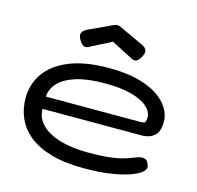

<svg xmlns="http://www.w3.org/2000/svg" viewBox="-102 -788 930 908"><g transform="rotate(15 363.0 -333.5)"><path d="M384 14Q290 14 223 -5.5Q156 -25 114 -59.5Q72 -94 52.5 -139Q33 -184 33 -236Q33 -304 70.5 -358Q108 -412 185 -443.5Q262 -475 380 -475Q461 -475 519.5 -460Q578 -445 617 -419Q656 -393 675 -361Q694 -329 694 -297Q694 -247 670 -227Q646 -207 611 -207H124Q123 -166 153.5 -133Q184 -100 243.5 -81.5Q303 -63 386 -63Q439 -63 476 -66.5Q513 -70 538.5 -76Q564 -82 581 -88.5Q598 -95 610 -99.5Q622 -104 633 -106Q644 -107 653 -104.5Q662 -102 668 -90Q676 -75 675 -67Q674 -59 668 -52Q658 -37 621 -21.5Q584 -6 524 4Q464 14 384 14ZM124 -267H574Q593 -267 603.5 -268.5Q614 -270 614 -296Q614 -324 588 -347.5Q562 -371 510 -385.5Q458 -400 379 -400Q293 -400 237.5 -382.5Q182 -365 154 -335Q126 -305 124 -267ZM364 -681Q369 -681 372.5 -680Q376 -679 380 -677L494 -624Q516 -615 521.5 -602Q527 -589 516 -569Q506 -550 495.5 -544Q485 -538 472 -544L364 -600L256 -545Q243 -539 232.5 -545.5Q222 -552 211 -571Q201 -590 207 -602.5Q213 -615 233 -624L347 -677Q351 -679 354.5 -680Q358 -681 364 -681Z"/></g></svg>

Font: Fredoka Expanded
Style: Regular
Weight: 400
Width: 7
Designer: Ben Nathan
Foundry: Milena B. Brandão, Ben Nathan
Version: Version 2.001